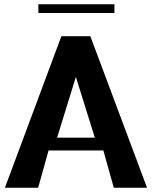

<svg xmlns="http://www.w3.org/2000/svg" viewBox="-20 -881 712 901"><path d="M3 0H159L208 -175H465L514 0H670L404 -711H268ZM160 -820H517V-861H160ZM248 -235 336 -520 425 -235Z"/></svg>

Font: Aerodynamic
Style: Regular
Weight: 500
Designer: Google
Version: Version 2.000980; 2014